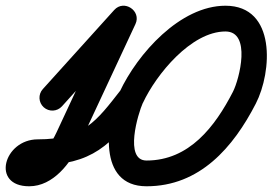

<svg xmlns="http://www.w3.org/2000/svg" viewBox="-79 -606 953 671"><path d="M73.8 -231.1C92.3 -214.4 120.7 -215.9 137.4 -234.3C220.6 -326.5 303.8 -418.6 387 -510.8C404.1 -529.8 391 -553.6 370.9 -567C350.7 -580.3 323.6 -583.1 312.8 -560C248 -421 183.2 -282 118.4 -143C103.2 -110.5 65.5 -45 23 -45C21.9 -45 17.6 -46 20.6 -43.4C21.9 -42.2 23.1 -41 24.4 -39.8C32.6 -29.2 24 -16.4 32 -22.5C34.5 -24.4 37.4 -25.9 40.5 -27C44.5 -28.4 48.7 -29 53 -29C245.7 -29 308.6 -100.9 414.5 -236.8C429.8 -256.4 426.3 -284.7 406.7 -300C387.1 -315.3 358.8 -311.7 343.5 -292.1C343.5 -292.1 343.5 -292.1 343.5 -292.1C257.2 -181.5 212.6 -119 53 -119C-65.4 -119 -111.9 45 23 45C107.2 45 167.8 -36 200 -105C264.8 -244 329.6 -383 394.4 -521.9C405.2 -545.1 395.2 -566.9 378.2 -578.1C361.3 -589.4 337.3 -590.1 320.2 -571.1C237 -479 153.8 -386.8 70.6 -294.6C53.9 -276.2 55.4 -247.7 73.8 -231.1ZM397.3 -305.6C374.6 -315.7 348 -305.5 337.9 -282.8C291.6 -179.1 259.9 45 433 45C619.1 45 736.3 -90.8 815 -243.9C871.9 -354.4 887.4 -586 709 -586C550.4 -586 401.3 -418 339.2 -285C328.7 -262.5 338.4 -235.7 361 -225.2C383.5 -214.7 410.3 -224.4 420.8 -247C420.8 -247 420.8 -247 420.8 -247C466.8 -345.6 589 -496 709 -496C800.1 -496 758 -329.9 735 -285.1C672.6 -163.8 582.5 -45 433 -45C353.5 -45 403.9 -209.9 420.1 -246.2C430.2 -268.9 420 -295.5 397.3 -305.6Z"/></svg>

Font: FRB American Cursive Guidelines Black
Style: Bold Italic
Weight: 900
Italic angle: -25°
Version: Version 2.0;Modular Font Editor K font №1